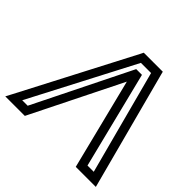

<svg xmlns="http://www.w3.org/2000/svg" viewBox="-199 -846 1042 1042"><g transform="rotate(45 322.5 -324.5)"><path d="M385 -498 512 9 516 25H533H634H670L661 -9L489 -658L485 -674H468H356H339L331 -658L-7 -9L-25 25H12H108H125L133 9L385 -498ZM365 -566 97 -25H55L367 -624H445L604 -25H556L421 -566L417 -582H399H390H373L365 -566Z"/></g></svg>

Font: Gamestation Text Outline
Style: Italic
Weight: 400
Designer: Jonas Hecksher
Foundry: Jonas Hecksher, Playtypeª, e-types AS
Version: Version 1.003